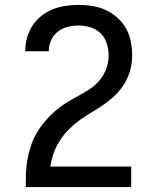

<svg xmlns="http://www.w3.org/2000/svg" viewBox="-20 -763 640 783"><path d="M85 0V-1Q85 -29 86 -57.5Q87 -86 92 -113.5Q97 -141 106 -168Q115 -195 129 -219.5Q143 -244 161 -265.5Q179 -287 200 -306Q221 -325 244.5 -340Q268 -355 293 -368.5Q318 -382 342 -397Q366 -412 384.5 -433.5Q403 -455 413 -482Q423 -509 423 -537Q423 -561 415.5 -585.5Q408 -610 390.5 -627Q373 -644 349 -651.5Q325 -659 301 -659Q278 -659 256 -653.5Q234 -648 216 -634Q198 -620 188.5 -599Q179 -578 179 -555Q179 -555 179 -554.5Q179 -554 179 -554H83Q83 -555 83 -555.5Q83 -556 83 -557Q83 -583 90.5 -609.5Q98 -636 112.5 -658.5Q127 -681 148.5 -698Q170 -715 195 -725Q220 -735 247 -739Q274 -743 301 -743Q329 -743 357.5 -738.5Q386 -734 411.5 -722Q437 -710 458.5 -691Q480 -672 494 -647Q508 -622 513.5 -593.5Q519 -565 519 -537Q519 -507 511.5 -478.5Q504 -450 489 -424.5Q474 -399 453 -378Q432 -357 408 -340Q384 -323 358.5 -308Q333 -293 309 -276Q285 -259 264 -238.5Q243 -218 226.5 -193.5Q210 -169 200 -141Q190 -113 185 -84H515V0Z"/></svg>

Font: Iosevka Curly Medium Extended
Style: Regular
Weight: 500
Width: 7
Monospace: yes
Designer: Belleve Invis
Foundry: Belleve Invis
Version: Version 11.1.0; ttfautohint (v1.8.3)